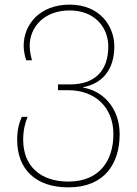

<svg xmlns="http://www.w3.org/2000/svg" viewBox="-20 -558 590 828"><path d="M275 250C432 250 496 146 496 21C496 -95 421 -167 339 -180V-182C421 -198 473 -257 473 -358C473 -443 413 -538 280 -538C153 -538 82 -454 82 -360C82 -336 89 -310 93 -298H118C115 -309 108 -334 108 -360C108 -442 171 -513 280 -513C392 -513 447 -436 447 -358C447 -250 386 -194 283 -194H230V-169H275C386 -169 469 -99 469 21C469 131 412 225 275 225C155 225 80 159 80 45C80 4 88 -28 99 -54H74C63 -29 54 0 54 45C54 173 135 250 275 250Z"/></svg>

Font: Noto Sans Georgian Thin
Style: Regular
Weight: 100
Designer: Monotype Design Team, Akaki Razmadze
Foundry: Google LLC
Version: Version 2.005